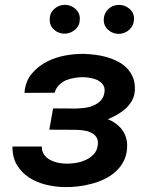

<svg xmlns="http://www.w3.org/2000/svg" viewBox="-20 -759 627 789"><path d="M290.5 -225.6Q299.3 -225.1 308.6 -224.6Q317.9 -224.1 326.7 -222.2Q334.5 -221.2 341.8 -219Q349.1 -216.8 355.5 -213.4Q369.6 -206.5 377.2 -193.6Q384.8 -180.7 381.3 -159.7Q377.9 -138.2 364.5 -124.3Q351.1 -110.4 333 -102.1Q314.5 -93.3 293.7 -89.8Q272.9 -86.4 255.4 -86.4Q238.8 -86.4 220.5 -89.8Q202.1 -93.3 187 -101.6Q171.4 -109.4 161.6 -122.8Q151.9 -136.2 151.9 -156.7H31.2Q30.8 -112.3 49.6 -81.1Q68.4 -49.8 99.1 -29.8Q129.9 -9.8 168.2 -0.2Q206.5 9.3 245.1 9.8Q271 10.3 299.8 7.1Q328.6 3.9 356.9 -3.9Q384.8 -11.2 410.4 -23.7Q436 -36.1 456.1 -54.7Q476.1 -72.8 488.5 -97.2Q501 -121.6 502.4 -153.3Q503.9 -181.2 494.1 -203.9Q484.4 -226.6 466.3 -242.7Q457.5 -250.5 446.8 -257.3Q436 -264.2 423.3 -269Q442.9 -277.3 462.2 -288.3Q481.4 -299.3 497.1 -313.5Q512.2 -327.6 522.5 -345.9Q532.7 -364.3 534.2 -387.7Q535.6 -417 527.1 -439Q518.6 -460.9 502.9 -477.5Q487.3 -494.1 465.8 -505.4Q444.3 -516.6 420.4 -523.9Q396.5 -530.8 371.3 -533.9Q346.2 -537.1 323.2 -537.6Q286.6 -538.1 247.6 -530.8Q208.5 -523.4 175.8 -507.3Q136.7 -487.8 110.4 -456.1Q84 -424.3 80.6 -377.4L204.6 -377.9Q209.5 -396.5 221.9 -408.9Q234.4 -421.4 251 -429.2Q267.6 -436 286.6 -439Q305.7 -441.9 322.8 -441.9Q336.9 -441.4 353 -438.5Q369.1 -435.5 382.8 -428.7Q387.7 -425.3 392.3 -422.1Q397 -418.9 400.4 -414.6Q406.2 -407.7 408.7 -398.9Q411.1 -390.1 409.2 -378.9Q406.2 -358.9 394 -345.9Q381.8 -333 364.7 -325.7Q348.1 -318.4 328.9 -315.9Q309.6 -313.5 292.5 -313L198.2 -313.5L182.6 -226.1ZM184.1 -678.2Q184.1 -652.8 202.4 -636.7Q220.7 -620.6 246.6 -620.6Q271.5 -621.6 289.8 -638.2Q308.1 -654.8 308.1 -681.6Q308.1 -707 289.3 -723.1Q270.5 -739.3 245.6 -739.3Q220.2 -738.3 202.1 -721.4Q184.1 -704.6 184.1 -678.2ZM406.2 -677.7Q406.2 -652.3 424.8 -636Q443.4 -619.6 468.8 -619.6Q493.7 -620.6 512 -637.7Q530.3 -654.8 530.8 -681.2Q530.8 -707.5 511.5 -723.4Q492.2 -739.3 467.8 -738.8Q441.9 -738.3 424.3 -720.9Q406.7 -703.6 406.2 -677.7Z"/></svg>

Font: Roboto Mono SemiBold
Style: Italic
Weight: 600
Italic angle: -10°
Monospace: yes
Designer: Google
Version: Version 3.000